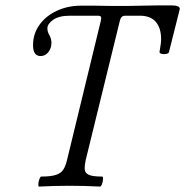

<svg xmlns="http://www.w3.org/2000/svg" viewBox="-20 -686 684 709"><path d="M124 3Q121 3 121.5 -6Q122 -15 125.5 -24.5Q129 -34 132 -34Q169 -34 187.5 -40.5Q206 -47 214 -60Q222 -73 227 -93L352 -608Q355 -619 353 -623.5Q351 -628 340 -628H238Q198 -628 176.5 -613Q155 -598 155 -581Q155 -568 163 -555Q170 -542 170 -528Q170 -508 158.5 -493.5Q147 -479 130 -479Q102 -479 102 -519Q102 -561 125.5 -594Q149 -627 189.5 -646Q230 -665 279 -665Q311 -665 330 -665Q349 -665 363.5 -664.5Q378 -664 396 -664Q422 -664 448.5 -664Q475 -664 503 -665Q532 -666 559.5 -666Q587 -666 615 -666Q644 -666 644 -653L604 -494Q603 -489 594.5 -487Q586 -485 577.5 -487Q569 -489 569 -494Q575 -527 575 -541Q575 -582 555.5 -605Q536 -628 496 -628H443Q427 -628 423 -611L296 -93Q292 -73 293 -60Q294 -47 308 -40.5Q322 -34 357 -34Q361 -34 360.5 -24.5Q360 -15 356.5 -6Q353 3 349 3Q294 0 237 0Q181 0 124 3Z"/></svg>

Font: Junicode Two Beta Condensed
Style: Italic
Weight: 400
Width: 3
Italic angle: -9°
Version: Version 1.053; ttfautohint (v1.8.4)